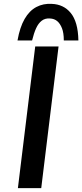

<svg xmlns="http://www.w3.org/2000/svg" viewBox="-20 -967 423 987"><path d="M161 -728H281L192 0H72ZM247 -947Q276 -946 300.5 -934.5Q325 -923 343.5 -900.5Q362 -878 372 -843Q382 -808 383 -759H308Q308 -798 298.5 -822Q289 -846 274 -858.5Q259 -871 237 -872Q212 -874 194.5 -860.5Q177 -847 165.5 -821.5Q154 -796 145 -759H70Q82 -827 106.5 -869.5Q131 -912 167 -931Q203 -950 247 -947Z"/></svg>

Font: Josefin Sans Thin SemiBold
Style: Italic
Weight: 600
Italic angle: -7°
Version: Version 2.000